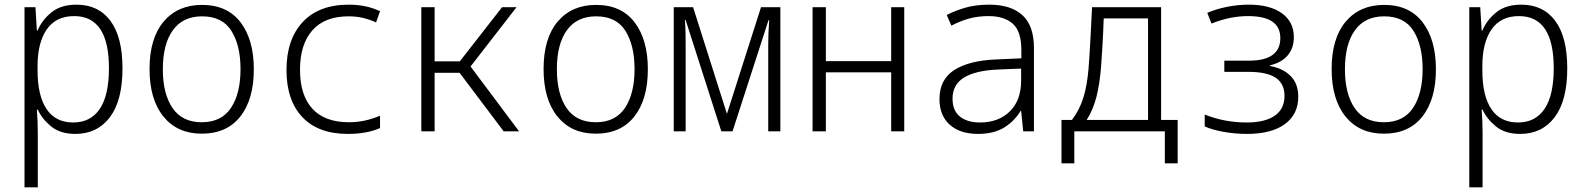

<svg xmlns="http://www.w3.org/2000/svg" viewBox="-20 -563 6796 823"><path d="M85 240V-532H132L138 -432H141Q160 -477 200.5 -510Q241 -543 308 -543Q402 -543 453.5 -473.5Q505 -404 505 -270Q505 -132 451 -60.5Q397 11 303 11Q239 11 200 -20.5Q161 -52 142 -93H138Q142 -44 142 8V240ZM294 -38Q368 -38 407.5 -96Q447 -154 447 -271Q447 -494 298 -494Q220 -494 180.5 -437Q141 -380 141 -280V-262Q141 -153 179.5 -95.5Q218 -38 294 -38Z M845 10Q740 10 680.5 -63.5Q621 -137 621 -267Q621 -399 681.5 -470.5Q742 -542 846 -542Q954 -542 1011 -467.5Q1068 -393 1068 -266Q1068 -137 1010 -63.5Q952 10 845 10ZM845 -39Q929 -39 970 -100.5Q1011 -162 1011 -267Q1011 -368 972 -430.5Q933 -493 846 -493Q764 -493 721 -433.5Q678 -374 678 -266Q678 -161 719.5 -100Q761 -39 845 -39Z M1471 11Q1344 11 1276 -61Q1208 -133 1208 -263Q1208 -394 1277.5 -468.5Q1347 -543 1475 -543Q1550 -543 1609 -515L1592 -467Q1563 -480 1535 -486.5Q1507 -493 1474 -493Q1372 -493 1319 -433Q1266 -373 1266 -264Q1266 -155 1319 -97Q1372 -39 1476 -39Q1543 -39 1609 -67V-14Q1579 -1 1544.5 5Q1510 11 1471 11Z M1786 0V-532H1843V-300H1951L2132 -532H2194L1997 -278L2205 0H2139L1950 -251H1843V0Z M2534 10Q2429 10 2369.5 -63.5Q2310 -137 2310 -267Q2310 -399 2370.5 -470.5Q2431 -542 2535 -542Q2643 -542 2700 -467.5Q2757 -393 2757 -266Q2757 -137 2699 -63.5Q2641 10 2534 10ZM2534 -39Q2618 -39 2659 -100.5Q2700 -162 2700 -267Q2700 -368 2661 -430.5Q2622 -493 2535 -493Q2453 -493 2410 -433.5Q2367 -374 2367 -266Q2367 -161 2408.5 -100Q2450 -39 2534 -39Z M2868 0V-532H2951L3096 -75L3242 -532H3325V0H3273V-374Q3273 -396 3274 -421Q3275 -446 3277 -476H3274L3120 0H3072L2919 -477H2916Q2918 -448 2918.5 -422.5Q2919 -397 2919 -373V0Z M3463 0V-532H3520V-301H3800V-532H3856V0H3800V-253H3520V0Z M4172 11Q4095 11 4051 -28.5Q4007 -68 4007 -138Q4007 -222 4070 -262.5Q4133 -303 4246 -308L4358 -313V-348Q4358 -429 4321 -461.5Q4284 -494 4218 -494Q4172 -494 4134 -483.5Q4096 -473 4058 -453L4038 -499Q4076 -518 4119.5 -530.5Q4163 -543 4221 -543Q4313 -543 4362.5 -498Q4412 -453 4412 -357V0H4366L4357 -88H4355Q4329 -44 4284.5 -16.5Q4240 11 4172 11ZM4181 -38Q4260 -38 4308.5 -85.5Q4357 -133 4357 -217V-269L4258 -265Q4163 -261 4113 -231Q4063 -201 4063 -140Q4063 -89 4094.5 -63.5Q4126 -38 4181 -38Z M4530 137V-49H4575Q4608 -93 4624 -145Q4640 -197 4646 -269Q4648 -296 4650 -325.5Q4652 -355 4654.5 -403Q4657 -451 4661 -532H4957V-49H5028V137H4973V0H4585V137ZM4700 -281Q4694 -202 4679.5 -146.5Q4665 -91 4638 -49H4901V-484H4711Q4709 -424 4706 -373.5Q4703 -323 4700 -281Z M5325 11Q5275 11 5226.5 2.5Q5178 -6 5144 -21V-72Q5229 -38 5324 -38Q5402 -38 5444 -67Q5486 -96 5486 -152Q5486 -204 5448.5 -229.5Q5411 -255 5331 -255H5228V-303H5334Q5468 -303 5468 -400Q5468 -494 5330 -494Q5292 -494 5254 -486.5Q5216 -479 5173 -462L5155 -508Q5192 -524 5238.5 -533.5Q5285 -543 5333 -543Q5424 -543 5475 -506Q5526 -469 5526 -404Q5526 -357 5500 -326Q5474 -295 5424 -283V-280Q5480 -270 5512.5 -237Q5545 -204 5545 -148Q5545 -73 5487.5 -31Q5430 11 5325 11Z M5912 10Q5807 10 5747.5 -63.5Q5688 -137 5688 -267Q5688 -399 5748.5 -470.5Q5809 -542 5913 -542Q6021 -542 6078 -467.5Q6135 -393 6135 -266Q6135 -137 6077 -63.5Q6019 10 5912 10ZM5912 -39Q5996 -39 6037 -100.5Q6078 -162 6078 -267Q6078 -368 6039 -430.5Q6000 -493 5913 -493Q5831 -493 5788 -433.5Q5745 -374 5745 -266Q5745 -161 5786.5 -100Q5828 -39 5912 -39Z M6278 240V-532H6325L6331 -432H6334Q6353 -477 6393.5 -510Q6434 -543 6501 -543Q6595 -543 6646.5 -473.5Q6698 -404 6698 -270Q6698 -132 6644 -60.5Q6590 11 6496 11Q6432 11 6393 -20.5Q6354 -52 6335 -93H6331Q6335 -44 6335 8V240ZM6487 -38Q6561 -38 6600.5 -96Q6640 -154 6640 -271Q6640 -494 6491 -494Q6413 -494 6373.5 -437Q6334 -380 6334 -280V-262Q6334 -153 6372.5 -95.5Q6411 -38 6487 -38Z"/></svg>

Font: Noto Sans Mono SemiCondensed Light
Style: Regular
Weight: 300
Width: 4
Designer: Monotype Design Team
Foundry: Monotype Imaging Inc.
Version: Version 2.014; ttfautohint (v1.8.4.7-5d5b)